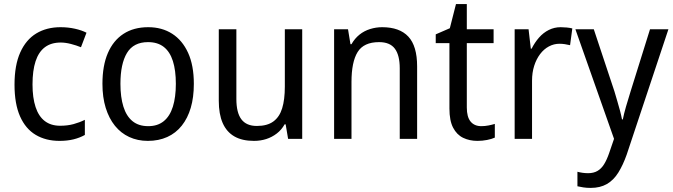

<svg xmlns="http://www.w3.org/2000/svg" viewBox="-20 -679 3291 939"><path d="M271 10Q204 10 154.5 -19.5Q105 -49 78 -110Q51 -171 51 -265Q51 -360 79 -422.5Q107 -485 157.5 -515.5Q208 -546 276 -546Q313 -546 346.5 -538.5Q380 -531 403 -519L376 -448Q354 -457 327 -464Q300 -471 277 -471Q230 -471 199.5 -448Q169 -425 154 -379.5Q139 -334 139 -266Q139 -201 154 -155.5Q169 -110 199 -87Q229 -64 274 -64Q310 -64 339.5 -72Q369 -80 395 -93V-19Q370 -5 339.5 2.5Q309 10 271 10Z M928 -269Q928 -203 913 -152Q898 -101 869 -64.5Q840 -28 798 -9Q756 10 703 10Q653 10 612 -9Q571 -28 542 -64Q513 -100 497 -151.5Q481 -203 481 -269Q481 -358 507.5 -419.5Q534 -481 584 -513.5Q634 -546 705 -546Q772 -546 822 -514Q872 -482 900 -420.5Q928 -359 928 -269ZM569 -269Q569 -204 583.5 -157.5Q598 -111 628 -86.5Q658 -62 705 -62Q751 -62 781 -86.5Q811 -111 825.5 -157.5Q840 -204 840 -269Q840 -335 825.5 -380.5Q811 -426 781 -449.5Q751 -473 704 -473Q633 -473 601 -420Q569 -367 569 -269Z M1458 -536V0H1389L1377 -71H1372Q1357 -44 1333.5 -26Q1310 -8 1282 1Q1254 10 1222 10Q1164 10 1126 -12Q1088 -34 1069 -77.5Q1050 -121 1050 -186V-536H1136V-195Q1136 -128 1160.5 -95.5Q1185 -63 1236 -63Q1287 -63 1317 -85Q1347 -107 1360 -149.5Q1373 -192 1373 -255V-536Z M1849 -546Q1934 -546 1977 -500Q2020 -454 2020 -354V0H1935V-345Q1935 -409 1911 -441Q1887 -473 1834 -473Q1759 -473 1729 -424.5Q1699 -376 1699 -278V0H1614V-536H1682L1694 -463H1699Q1715 -491 1738 -509.5Q1761 -528 1790 -537Q1819 -546 1849 -546Z M2334 -62Q2352 -62 2369.5 -65.5Q2387 -69 2400 -73V-6Q2385 1 2362 5.5Q2339 10 2315 10Q2276 10 2245 -5Q2214 -20 2196 -54.5Q2178 -89 2178 -148V-468H2111V-511L2180 -541L2210 -659H2263V-536H2394V-468H2263V-153Q2263 -107 2281.5 -84.5Q2300 -62 2334 -62Z M2722 -546Q2736 -546 2751.5 -544.5Q2767 -543 2779 -540L2768 -458Q2756 -461 2742.5 -463Q2729 -465 2716 -465Q2689 -465 2664.5 -452Q2640 -439 2621.5 -414.5Q2603 -390 2592.5 -357Q2582 -324 2582 -284V0H2497V-536H2565L2576 -441H2580Q2595 -471 2616 -495Q2637 -519 2664 -532.5Q2691 -546 2722 -546Z M2794 -536H2884L2985 -232Q2992 -208 2999 -184.5Q3006 -161 3012 -138.5Q3018 -116 3022 -95H3026Q3031 -121 3041.5 -157.5Q3052 -194 3064 -232L3159 -536H3249L3045 77Q3027 128 3004 165Q2981 202 2948 221Q2915 240 2869 240Q2849 240 2833 237.5Q2817 235 2804 232V161Q2815 164 2828.5 166Q2842 168 2856 168Q2883 168 2902 157Q2921 146 2934.5 124Q2948 102 2959 70L2983 0Z"/></svg>

Font: Noto Sans Devanagari SemiCondensed
Style: Regular
Weight: 400
Width: 4
Designer: Jelle Bosma - Monotype Design Team
Foundry: Monotype Imaging Inc.
Version: Version 2.006